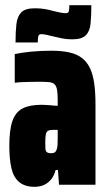

<svg xmlns="http://www.w3.org/2000/svg" viewBox="-20 -714 418 742"><path d="M114 8Q76 8 54 -10.5Q32 -29 24 -64.5Q16 -100 16 -150Q16 -212 28 -246.5Q40 -281 67.5 -295Q95 -309 139 -309Q147 -309 155 -308.5Q163 -308 171.5 -307.5Q180 -307 187.5 -306Q195 -305 203 -305V-327Q203 -352 200.5 -366.5Q198 -381 191 -388Q184 -395 170 -396.5Q156 -398 133 -398Q114 -398 96 -397.5Q78 -397 63.5 -396.5Q49 -396 37 -394V-505Q65 -511 101.5 -514.5Q138 -518 178 -518Q218 -518 247.5 -511.5Q277 -505 296.5 -490Q316 -475 327.5 -451Q339 -427 344 -392.5Q349 -358 349 -311V0H208L204 -57H195Q190 -37 178.5 -22Q167 -7 150.5 0.5Q134 8 114 8ZM177 -122Q184 -122 188.5 -123.5Q193 -125 195.5 -129Q198 -133 200 -139Q202 -146 202.5 -157.5Q203 -169 203 -185V-212H183Q172 -212 165.5 -208.5Q159 -205 157 -194Q155 -183 155 -163Q155 -149 155.5 -139.5Q156 -130 161 -126Q166 -122 177 -122ZM40 -550Q40 -592 43.5 -621.5Q47 -651 62.5 -666.5Q78 -682 115 -682Q136 -682 153.5 -679Q171 -676 188 -671Q200 -668 213 -665.5Q226 -663 234 -663Q244 -663 246 -670.5Q248 -678 248 -694H333Q333 -652 330 -622.5Q327 -593 311.5 -577.5Q296 -562 259 -562Q238 -562 220.5 -565.5Q203 -569 187 -573Q174 -576 161.5 -579Q149 -582 140 -582Q130 -582 128 -574Q126 -566 126 -550Z"/></svg>

Font: Saira ExtraCondensed Black
Style: Regular
Weight: 900
Width: 2
Designer: Hector Gatti with collaboration of the Omnibus-Type team
Foundry: Omnibus-Type
Version: Version 1.101